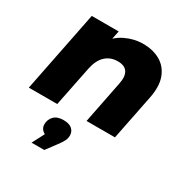

<svg xmlns="http://www.w3.org/2000/svg" viewBox="-185 -697 1067 1112"><g transform="rotate(30 348.0 -141.5)"><path d="M454 -551Q523 -551 571 -522.5Q619 -494 639.5 -438.5Q660 -383 643 -300L583 0H393L449 -282Q460 -334 442.5 -362Q425 -390 378 -390Q330 -390 297 -360Q264 -330 251 -268L197 0H7L115 -542H295L264 -390L240 -434Q279 -495 336.5 -523Q394 -551 454 -551ZM180 268 251 132 263 195Q228 195 209.5 179Q191 163 191 139Q191 106 212.5 84Q234 62 276 62Q315 62 333.5 79Q352 96 352 121Q352 139 344.5 155.5Q337 172 315 201L265 268Z"/></g></svg>

Font: Montserrat Thin ExtraBold
Style: Italic
Weight: 800
Italic angle: -11.3°
Version: Version 9.000